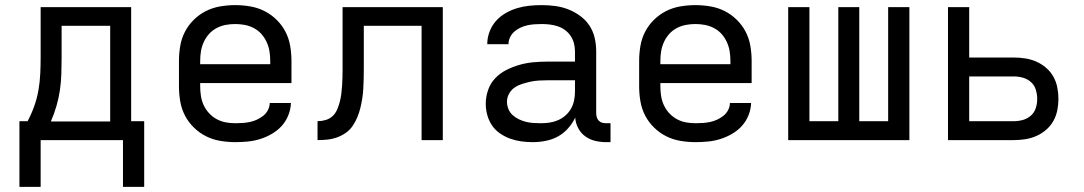

<svg xmlns="http://www.w3.org/2000/svg" viewBox="-20 -548 4240 751"><path d="M56 183V-74H88Q103 -102 114 -133Q125 -164 130.5 -196Q136 -228 137.5 -260.5Q139 -293 139 -325V-520H493V-74H544V183H461V0H139V183ZM179 -73H411V-447H221V-325Q221 -293 220 -260.5Q219 -228 214.5 -196.5Q210 -165 201 -134Q192 -103 179 -73Z M900 8Q871 8 841.5 3Q812 -2 786 -15Q760 -28 738.5 -49Q717 -70 703.5 -96Q690 -122 685 -151.5Q680 -181 680 -210V-310Q680 -339 685 -368.5Q690 -398 703.5 -424Q717 -450 738.5 -471Q760 -492 786 -505Q812 -518 841.5 -523Q871 -528 900 -528Q929 -528 958.5 -523Q988 -518 1014 -505Q1040 -492 1061.5 -471Q1083 -450 1096.5 -424Q1110 -398 1115 -368.5Q1120 -339 1120 -310V-223H763V-210Q763 -191 766 -172Q769 -153 777 -136Q785 -119 798 -105Q811 -91 827.5 -82Q844 -73 862.5 -69.5Q881 -66 900 -66Q915 -66 929.5 -67Q944 -68 958 -71Q972 -74 985 -80Q998 -86 1009.5 -95Q1021 -104 1028 -117.5Q1035 -131 1035 -145H1118Q1117 -120 1107.5 -96.5Q1098 -73 1081.5 -55Q1065 -37 1043.5 -24.5Q1022 -12 998.5 -4.5Q975 3 950 5.5Q925 8 900 8ZM763 -297H1037V-310Q1037 -329 1034 -347.5Q1031 -366 1023 -383.5Q1015 -401 1002.5 -415Q990 -429 973 -438Q956 -447 937.5 -450.5Q919 -454 900 -454Q881 -454 862.5 -450.5Q844 -447 827 -438Q810 -429 797.5 -415Q785 -401 777 -383.5Q769 -366 766 -347.5Q763 -329 763 -310Z M1222 0V-74Q1238 -74 1253.5 -78.5Q1269 -83 1280.5 -93.5Q1292 -104 1298.5 -119Q1305 -134 1309 -149.5Q1313 -165 1315 -180.5Q1317 -196 1318 -212Q1319 -228 1319.5 -244Q1320 -260 1320 -276V-520H1712V0H1629V-447H1403V-278Q1403 -259 1402.5 -240Q1402 -221 1401 -201.5Q1400 -182 1397 -163Q1394 -144 1389.5 -125.5Q1385 -107 1377.5 -89Q1370 -71 1359 -55Q1348 -39 1332 -28Q1316 -17 1298 -10.5Q1280 -4 1260.5 -2Q1241 0 1222 0Z M2064 8Q2041 8 2019 5Q1997 2 1976 -5.5Q1955 -13 1936 -26Q1917 -39 1904.5 -57.5Q1892 -76 1886 -98Q1880 -120 1880 -142Q1880 -169 1889 -195.5Q1898 -222 1917 -242Q1936 -262 1961 -274.5Q1986 -287 2012.5 -294.5Q2039 -302 2066.5 -304.5Q2094 -307 2121 -307H2229V-347Q2229 -363 2225 -378.5Q2221 -394 2212 -407.5Q2203 -421 2190 -430.5Q2177 -440 2162 -445Q2147 -450 2131 -452Q2115 -454 2099 -454Q2085 -454 2070.5 -453Q2056 -452 2042.5 -449Q2029 -446 2016 -440Q2003 -434 1992.5 -425Q1982 -416 1975.5 -403Q1969 -390 1969 -376V-375H1886V-377Q1886 -401 1895 -424.5Q1904 -448 1920 -466Q1936 -484 1957.5 -496.5Q1979 -509 2002.5 -516Q2026 -523 2050 -525.5Q2074 -528 2099 -528Q2125 -528 2151.5 -524.5Q2178 -521 2202.5 -511.5Q2227 -502 2249 -486Q2271 -470 2285.5 -448Q2300 -426 2306 -400Q2312 -374 2312 -347V-104Q2312 -97 2314.5 -89Q2317 -81 2322.5 -75.5Q2328 -70 2335.5 -68Q2343 -66 2351 -66H2368V8H2351Q2329 8 2308 3Q2287 -2 2269.5 -14.5Q2252 -27 2241.5 -47Q2231 -67 2230 -88Q2219 -65 2201.5 -45.5Q2184 -26 2162 -14Q2140 -2 2114.5 3Q2089 8 2064 8ZM2095 -66Q2113 -66 2130 -68.5Q2147 -71 2163 -78Q2179 -85 2192 -96.5Q2205 -108 2213.5 -123Q2222 -138 2225.5 -155Q2229 -172 2229 -189V-234H2121Q2105 -234 2088 -233Q2071 -232 2055 -228.5Q2039 -225 2023 -220Q2007 -215 1993.5 -206Q1980 -197 1971.5 -182Q1963 -167 1963 -150Q1963 -136 1968.5 -122Q1974 -108 1985 -98Q1996 -88 2009.5 -81.5Q2023 -75 2037 -71.5Q2051 -68 2066 -67Q2081 -66 2095 -66Z M2700 8Q2671 8 2641.5 3Q2612 -2 2586 -15Q2560 -28 2538.5 -49Q2517 -70 2503.5 -96Q2490 -122 2485 -151.5Q2480 -181 2480 -210V-310Q2480 -339 2485 -368.5Q2490 -398 2503.5 -424Q2517 -450 2538.5 -471Q2560 -492 2586 -505Q2612 -518 2641.5 -523Q2671 -528 2700 -528Q2729 -528 2758.5 -523Q2788 -518 2814 -505Q2840 -492 2861.5 -471Q2883 -450 2896.5 -424Q2910 -398 2915 -368.5Q2920 -339 2920 -310V-223H2563V-210Q2563 -191 2566 -172Q2569 -153 2577 -136Q2585 -119 2598 -105Q2611 -91 2627.5 -82Q2644 -73 2662.5 -69.5Q2681 -66 2700 -66Q2715 -66 2729.5 -67Q2744 -68 2758 -71Q2772 -74 2785 -80Q2798 -86 2809.5 -95Q2821 -104 2828 -117.5Q2835 -131 2835 -145H2918Q2917 -120 2907.5 -96.5Q2898 -73 2881.5 -55Q2865 -37 2843.5 -24.5Q2822 -12 2798.5 -4.5Q2775 3 2750 5.5Q2725 8 2700 8ZM2563 -297H2837V-310Q2837 -329 2834 -347.5Q2831 -366 2823 -383.5Q2815 -401 2802.5 -415Q2790 -429 2773 -438Q2756 -447 2737.5 -450.5Q2719 -454 2700 -454Q2681 -454 2662.5 -450.5Q2644 -447 2627 -438Q2610 -429 2597.5 -415Q2585 -401 2577 -383.5Q2569 -366 2566 -347.5Q2563 -329 2563 -310Z M3063 0V-520H3146V-74H3259V-520H3341V-74H3454V-520H3537V0Z M3688 0V-520H3771V-323H3946Q3968 -323 3990.5 -319.5Q4013 -316 4033.5 -307Q4054 -298 4071.5 -283Q4089 -268 4100 -248.5Q4111 -229 4115.5 -206.5Q4120 -184 4120 -161Q4120 -139 4115.5 -116.5Q4111 -94 4100 -74.5Q4089 -55 4071.5 -40Q4054 -25 4033.5 -16Q4013 -7 3990.5 -3.5Q3968 0 3946 0ZM3946 -74Q3964 -74 3981.5 -79Q3999 -84 4012.5 -96Q4026 -108 4031.5 -125.5Q4037 -143 4037 -161Q4037 -179 4031.5 -197Q4026 -215 4012.5 -227Q3999 -239 3981.5 -244Q3964 -249 3946 -249H3771V-74Z"/></svg>

Font: R Plex Mono
Style: Regular
Weight: 400
Monospace: yes
Designer: Belleve Invis
Foundry: Belleve Invis
Version: Version 31.8.0